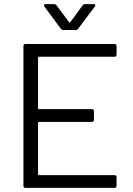

<svg xmlns="http://www.w3.org/2000/svg" viewBox="-20 -914 645 934"><path d="M547 -648Q547 -638 537 -638H169Q165 -638 165 -634V-387Q165 -383 169 -383H427Q437 -383 437 -373V-331Q437 -321 427 -321H169Q165 -321 165 -317V-66Q165 -62 169 -62H537Q547 -62 547 -52V-10Q547 0 537 0H104Q94 0 94 -10V-690Q94 -700 104 -700H537Q547 -700 547 -690ZM196 -882Q194 -884 194 -888Q194 -890 196 -892Q198 -894 202 -894H242Q251 -894 255 -888L316 -806Q317 -805 319 -805Q321 -805 322 -806L382 -888Q386 -894 395 -894H435Q441 -894 442.5 -891.5Q444 -889 444 -888Q444 -885 441 -882L360 -774Q356 -768 347 -768H289Q280 -768 276 -774Z"/></svg>

Font: LinhAnh
Style: Regular
Weight: 400
Designer: Jeremy Tribby
Foundry: Tribby Type
Version: Version 1.408